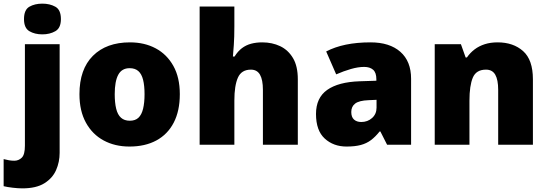

<svg xmlns="http://www.w3.org/2000/svg" viewBox="-71 -796 3015 1056"><path d="M52 240Q29 240 -1 236.5Q-31 233 -51 228V79Q-35 83 -21.5 85.5Q-8 88 8 88Q31 88 48.5 71.5Q66 55 66 5V-553H257V45Q257 95 237.5 139.5Q218 184 173 212Q128 240 52 240ZM162 -607Q120 -607 90.5 -624.5Q61 -642 61 -691Q61 -742 90.5 -759Q120 -776 162 -776Q203 -776 233.5 -759Q264 -742 264 -691Q264 -642 233.5 -624.5Q203 -607 162 -607Z M641 10Q561 10 499 -23.5Q437 -57 401.5 -121.5Q366 -186 366 -278Q366 -415 440 -489Q514 -563 644 -563Q724 -563 785.5 -530Q847 -497 882.5 -433.5Q918 -370 918 -278Q918 -186 884.5 -121.5Q851 -57 789 -23.5Q727 10 641 10ZM643 -132Q673 -132 690.5 -148.5Q708 -165 716 -198Q724 -231 724 -278Q724 -325 716 -357Q708 -389 690 -405Q672 -421 642 -421Q599 -421 579.5 -385Q560 -349 560 -278Q560 -231 568 -198Q576 -165 594.5 -148.5Q613 -132 643 -132Z M1027 0V-760H1218V-652Q1218 -591 1215 -549Q1212 -507 1210 -485H1219Q1237 -514 1259.5 -531Q1282 -548 1310 -555.5Q1338 -563 1371 -563Q1426 -563 1470 -542Q1514 -521 1540.5 -476.5Q1567 -432 1567 -360V0H1375V-302Q1375 -357 1359 -385Q1343 -413 1309 -413Q1257 -413 1237.5 -369Q1218 -325 1218 -243V0Z M1835 10Q1763 10 1715 -34Q1667 -78 1667 -169Q1667 -258 1728.5 -301.5Q1790 -345 1907 -349L1999 -352V-360Q1999 -397 1981 -412.5Q1963 -428 1932 -428Q1899 -428 1859 -416.5Q1819 -405 1778 -387L1723 -513Q1771 -538 1831.5 -550.5Q1892 -563 1967 -563Q2072 -563 2131 -511Q2190 -459 2190 -363V0H2058L2021 -73H2017Q1994 -44 1969.5 -25.5Q1945 -7 1913 1.5Q1881 10 1835 10ZM1916 -125Q1951 -125 1975.5 -147Q2000 -169 2000 -204V-247L1956 -245Q1904 -243 1882.5 -226.5Q1861 -210 1861 -180Q1861 -152 1876 -138.5Q1891 -125 1916 -125Z M2320 0V-553H2464L2490 -480H2497Q2515 -506 2539.5 -524.5Q2564 -543 2595.5 -553Q2627 -563 2666 -563Q2752 -563 2806 -515Q2860 -467 2860 -360V0H2669V-302Q2669 -357 2653 -385Q2637 -413 2602 -413Q2548 -413 2529.5 -369Q2511 -325 2511 -242V0Z"/></svg>

Font: Noto Sans Symbols Black
Style: Regular
Weight: 900
Version: Version 2.002